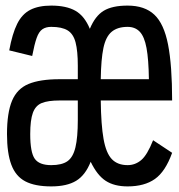

<svg xmlns="http://www.w3.org/2000/svg" viewBox="-20 -652 640 686"><path d="M163 14Q105 14 70.5 -4Q36 -22 20.5 -63.5Q5 -105 5 -173Q5 -249 23 -292Q41 -335 82 -352Q123 -369 193 -369H258V-417Q258 -470 250 -500.5Q242 -531 221.5 -543.5Q201 -556 163 -556Q144 -556 131.5 -547.5Q119 -539 111 -516.5Q103 -494 95 -452L13 -472Q24 -532 41.5 -567Q59 -602 88.5 -617Q118 -632 163 -632Q217 -632 249.5 -613.5Q282 -595 301 -549Q320 -595 350.5 -613.5Q381 -632 436 -632Q497 -632 531.5 -599.5Q566 -567 580.5 -492.5Q595 -418 595 -293H340Q341 -206 350 -155.5Q359 -105 379.5 -83.5Q400 -62 436 -62Q463 -62 484.5 -80Q506 -98 527 -151L595 -106Q571 -39 533.5 -12.5Q496 14 436 14Q388 14 357.5 -6Q327 -26 304 -74Q285 -26 252 -6Q219 14 163 14ZM163 -62Q201 -62 221 -76Q241 -90 249.5 -125.5Q258 -161 258 -223V-293H193Q152 -293 129.5 -284Q107 -275 97.5 -249Q88 -223 88 -173Q88 -108 104 -85Q120 -62 163 -62ZM340 -369H512Q511 -440 503.5 -480.5Q496 -521 479.5 -538.5Q463 -556 436 -556Q400 -556 379 -538.5Q358 -521 349.5 -480.5Q341 -440 340 -369Z"/></svg>

Font: Victor Mono Thin Medium
Style: Regular
Weight: 500
Monospace: yes
Version: Version 1.561;gftools[0.9.30]